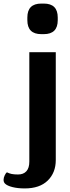

<svg xmlns="http://www.w3.org/2000/svg" viewBox="-104 -842 394 1074"><path d="M-76 185Q-84 177 -84 164Q-84 152 -77.5 138.5Q-71 125 -65 122Q-53 128 -39.5 131Q-26 134 -3 134Q27 134 43.5 116Q60 98 60 62V-550H208V53Q208 124 163 168Q118 212 34 212Q-5 212 -34.5 204.5Q-64 197 -76 185ZM49 -729V-744Q49 -822 127 -822H141Q219 -822 219 -744V-729Q219 -651 141 -651H127Q49 -651 49 -729Z"/></svg>

Font: Krub
Style: Bold
Weight: 700
Version: Version 1.000; ttfautohint (v1.6)